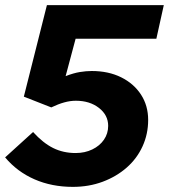

<svg xmlns="http://www.w3.org/2000/svg" viewBox="-22 -720 659 749"><path d="M262 9Q180 9 112.5 -20.5Q45 -50 -2 -106L107 -205Q146 -162 185.5 -142.5Q225 -123 273 -123Q309 -123 338 -137Q367 -151 383.5 -175Q400 -199 400 -229Q400 -271 364 -299Q328 -327 274 -327Q252 -327 228.5 -320.5Q205 -314 178 -301L71 -343L161 -700H617L588 -569H273L234 -423Q265 -435 289.5 -439Q314 -443 336 -443Q401 -443 450.5 -418.5Q500 -394 528 -351Q556 -308 556 -252Q556 -197 534 -149Q512 -101 472 -66Q432 -31 378.5 -11Q325 9 262 9Z"/></svg>

Font: Red Hat Mono
Style: Italic
Weight: 400
Italic angle: -12°
Monospace: yes
Designer: Pentagram, MCKL
Foundry: MCKL
Version: Version 1.030